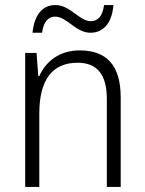

<svg xmlns="http://www.w3.org/2000/svg" viewBox="-20 -742 576 762"><path d="M109 -612H147C153 -658 173 -676 199 -676C245 -676 281 -612 339 -612C390 -612 425 -651 430 -722H393C387 -677 368 -658 340 -658C295 -658 259 -722 200 -722C147 -722 116 -681 109 -612ZM296 -542C215 -542 161 -497 136 -440H132L125 -532H80V0H136V-292C136 -427 189 -493 288 -493C364 -493 404 -448 404 -349V0H459V-356C459 -484 402 -542 296 -542Z"/></svg>

Font: Noto Sans Gujarati SemiCondensed Light
Style: Regular
Weight: 300
Width: 4
Designer: Jelle Bosma - Monotype Design Team, Universal Thirst
Foundry: Monotype Imaging Inc.
Version: Version 2.106